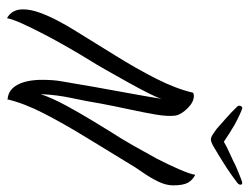

<svg xmlns="http://www.w3.org/2000/svg" viewBox="-104 -616 731 564"><g transform="rotate(90 262.0 -333.5)"><path d="M517 -679Q522 -679 522 -674Q522 -669 517 -665Q495 -648 473.5 -634Q452 -620 432 -608Q421 -601 408.5 -594Q396 -587 389 -587Q383 -587 373 -593.5Q363 -600 358 -604Q347 -614 327.5 -631Q308 -648 292 -665Q290 -667 290 -671Q290 -675 293 -677.5Q296 -680 298 -679Q302 -678 316.5 -671.5Q331 -665 347 -656Q359 -649 370 -642Q381 -635 396 -625Q409 -633 425 -640Q441 -647 453 -653Q460 -657 474 -663Q488 -669 501 -674Q514 -679 516 -679ZM33 12Q7 -2 7 -35Q7 -58 17 -85Q27 -112 41 -138.5Q55 -165 67 -184Q105 -246 143 -307Q181 -368 210.5 -426Q240 -484 252 -535Q258 -537 261 -537Q279 -537 297 -519Q315 -501 319 -484Q322 -460 316 -425Q310 -390 301 -348.5Q292 -307 284 -265Q277 -222 267.5 -178Q258 -134 256 -87Q268 -122 290 -162.5Q312 -203 334 -239Q356 -275 367 -293Q386 -322 406.5 -358Q427 -394 446 -429Q465 -466 478 -496.5Q491 -527 493 -541Q509 -533 516.5 -519Q524 -505 524 -476Q524 -455 512.5 -431.5Q501 -408 485.5 -386Q470 -364 459 -345Q422 -284 383 -220.5Q344 -157 313.5 -98Q283 -39 271 12Q271 11 270.5 11Q270 11 270 10Q243 8 228.5 -19Q214 -46 214 -92Q214 -106 215 -121Q216 -136 219 -152Q226 -195 235.5 -248Q245 -301 254.5 -353Q264 -405 270 -443Q268 -433 254 -405Q240 -377 221 -343Q202 -309 185 -279Q168 -249 159 -235Q141 -206 120 -169.5Q99 -133 80 -96.5Q61 -60 48 -31Q35 -2 33 12Z"/></g></svg>

Font: Birthstone
Style: Regular
Weight: 400
Designer: Robert E. Leuschke
Foundry: Robert E. Leuschke
Version: Version 1.013; ttfautohint (v1.8.3)